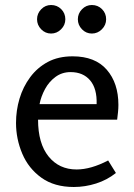

<svg xmlns="http://www.w3.org/2000/svg" viewBox="-20 -734 534 767"><path d="M270 -509Q360 -509 406.5 -455.5Q453 -402 453 -315Q453 -301 451.5 -286.5Q450 -272 448 -256H132Q132 -161 174 -109Q216 -57 286 -57Q343 -57 412 -93L443 -43Q408 -15 364 -1Q320 13 275 13Q197 13 145.5 -24Q94 -61 69 -120Q44 -179 44 -243Q44 -293 58 -340Q72 -387 100.5 -425.5Q129 -464 171 -486.5Q213 -509 270 -509ZM262 -446Q228 -446 202 -427Q176 -408 160 -378.5Q144 -349 138 -318H366Q368 -380 340 -413Q312 -446 262 -446ZM241 -657Q241 -634 224 -617Q207 -600 184 -600Q161 -600 144.5 -617Q128 -634 128 -657Q128 -680 144.5 -697Q161 -714 184 -714Q208 -714 224.5 -697.5Q241 -681 241 -657ZM404 -657Q404 -634 387 -617Q370 -600 347 -600Q324 -600 307.5 -617Q291 -634 291 -657Q291 -680 307.5 -697Q324 -714 347 -714Q371 -714 387.5 -697.5Q404 -681 404 -657Z"/></svg>

Font: Rosario Light
Style: Regular
Weight: 300
Designer: Hector Gatti
Foundry: Omnibus Type
Version: Version 1.101; ttfautohint (v1.8.1.43-b0c9)